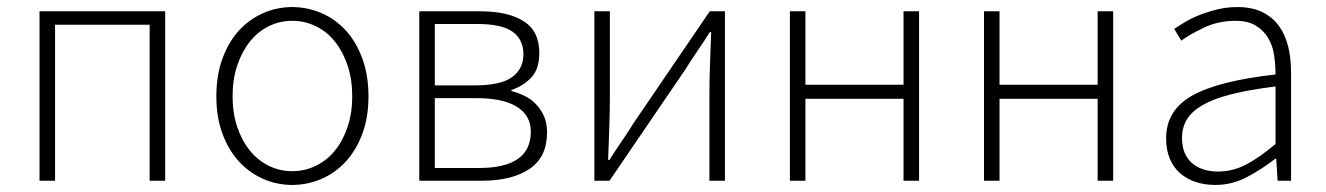

<svg xmlns="http://www.w3.org/2000/svg" viewBox="-20 -512 3757 544"><path d="M92 0V-480H448V0H404V-442H136V0Z M808 12Q765 12 726 -5Q687 -22 657.5 -54Q628 -86 610.5 -132.5Q593 -179 593 -239Q593 -299 610.5 -346.5Q628 -394 657.5 -426Q687 -458 726 -475Q765 -492 808 -492Q851 -492 890.5 -475Q930 -458 959.5 -426Q989 -394 1006.5 -346.5Q1024 -299 1024 -239Q1024 -179 1006.5 -132.5Q989 -86 959.5 -54Q930 -22 890.5 -5Q851 12 808 12ZM808 -27Q844 -27 875.5 -42.5Q907 -58 929.5 -86Q952 -114 965 -153Q978 -192 978 -239Q978 -287 965 -326Q952 -365 929.5 -393.5Q907 -422 875.5 -437.5Q844 -453 808 -453Q772 -453 741 -437.5Q710 -422 687.5 -393.5Q665 -365 652 -326Q639 -287 639 -239Q639 -192 652 -153Q665 -114 687.5 -86Q710 -58 741 -42.5Q772 -27 808 -27Z M1168 0V-480H1341Q1419 -480 1463.5 -452Q1508 -424 1508 -362Q1508 -316 1485 -292Q1462 -268 1429 -257V-254Q1448 -249 1466 -240.5Q1484 -232 1498 -217.5Q1512 -203 1521 -183.5Q1530 -164 1530 -137Q1530 -67 1480.5 -33.5Q1431 0 1346 0ZM1212 -270H1324Q1399 -270 1431 -293.5Q1463 -317 1463 -358Q1463 -400 1432.5 -422Q1402 -444 1333 -444H1212ZM1212 -36H1337Q1484 -36 1484 -139Q1484 -185 1444.5 -209.5Q1405 -234 1329 -234H1212Z M1664 0V-480H1708V-240Q1708 -201 1706.5 -154Q1705 -107 1703 -59H1707Q1721 -82 1741 -111Q1761 -140 1775 -163L1991 -480H2034V0H1990V-240Q1990 -280 1991.5 -326.5Q1993 -373 1995 -421H1991Q1977 -398 1957 -369Q1937 -340 1923 -317L1707 0Z M2218 0V-480H2262V-272H2540V-480H2584V0H2540V-232H2262V0Z M2768 0V-480H2812V-272H3090V-480H3134V0H3090V-232H2812V0Z M3423 12Q3394 12 3369 4Q3344 -4 3325 -20Q3306 -36 3295 -61Q3284 -86 3284 -120Q3284 -200 3358.5 -241.5Q3433 -283 3594 -301Q3594 -328 3590 -355.5Q3586 -383 3573 -404.5Q3560 -426 3538 -439.5Q3516 -453 3480 -453Q3432 -453 3392 -434Q3352 -415 3327 -397L3307 -430Q3320 -439 3338.5 -450Q3357 -461 3380 -470Q3403 -479 3430 -485.5Q3457 -492 3486 -492Q3528 -492 3557 -477.5Q3586 -463 3604 -438Q3622 -413 3630 -379.5Q3638 -346 3638 -307V0H3600L3596 -62H3593Q3556 -33 3513.5 -10.5Q3471 12 3423 12ZM3431 -26Q3473 -26 3511 -46Q3549 -66 3594 -104V-267Q3520 -258 3469 -245Q3418 -232 3387 -214Q3356 -196 3342.5 -173Q3329 -150 3329 -122Q3329 -96 3337 -78Q3345 -60 3359 -48.5Q3373 -37 3391.5 -31.5Q3410 -26 3431 -26Z"/></svg>

Font: hySource Sans Pro Light
Style: Regular
Weight: 300
Designer: Paul D. Hunt
Foundry: Adobe Systems Incorporated
Version: Version 2.021;PS 2.000;hotconv 1.0.86;makeotf.lib2.5.63406